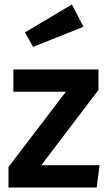

<svg xmlns="http://www.w3.org/2000/svg" viewBox="-20 -840 484 860"><path d="M421 -437 165 -100H426L413 0H18V-92L275 -429H40V-529H421ZM354 -720 128 -630 92 -695 302 -820Z"/></svg>

Font: Fira Sans Medium
Style: Regular
Weight: 500
Designer: bBox Type GmbH & Carrois Corporate GbR & Edenspiekermann AG
Foundry: bBox Type GmbH & Carrois Corporate GbR & Edenspiekermann AG
Version: Version 4.301